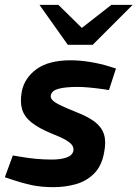

<svg xmlns="http://www.w3.org/2000/svg" viewBox="-22 -765 568 793"><path d="M200 8Q148 8 108.5 -0.5Q69 -9 31 -22L-2 -33L31 -123L60 -118Q94 -112 127 -109Q160 -106 192 -106Q229 -106 253 -114.5Q277 -123 281 -142Q283 -153 277 -163.5Q271 -174 251 -186Q231 -198 190 -214Q139 -235 109 -258.5Q79 -282 69.5 -313Q60 -344 68 -387Q79 -443 129 -479.5Q179 -516 270 -516Q308 -516 350.5 -509Q393 -502 428 -491L457 -482L428 -393L409 -396Q374 -401 347 -403.5Q320 -406 298 -406Q249 -406 220.5 -398.5Q192 -391 188 -372Q186 -361 194 -352Q202 -343 225 -331.5Q248 -320 293 -302Q342 -283 370 -261.5Q398 -240 407.5 -210Q417 -180 408 -135Q398 -79 366 -47.5Q334 -16 290 -4Q246 8 200 8ZM258 -580 301 -638 438 -745H526L361 -580ZM258 -580 141 -745H219L330 -636L361 -580Z"/></svg>

Font: REM Medium
Style: Italic
Weight: 500
Italic angle: -11°
Designer: Octavio Pardo
Foundry: Ashler Design
Version: Version 1.005;gftools[0.9.28]